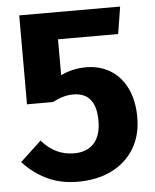

<svg xmlns="http://www.w3.org/2000/svg" viewBox="-52 -737 646 798"><g transform="rotate(-5 271.5 -338.0)"><path d="M210 -580V-430Q259 -454 316 -454Q372 -454 416 -427.5Q460 -401 485 -350Q510 -299 510 -228Q510 -154 477 -99Q444 -44 383.5 -13.5Q323 17 241 17Q169 17 112 -10.5Q55 -38 13 -85L101 -167Q156 -102 236 -102Q289 -102 318.5 -134Q348 -166 348 -228Q348 -346 253 -346Q232 -346 212 -340.5Q192 -335 166 -322H58V-693H479L461 -580Z"/></g></svg>

Font: Fira Sans BGR
Style: Bold
Weight: 700
Designer: bBox Type GmbH & Carrois Corporate GbR & Edenspiekermann AG
Foundry: bBox Type GmbH & Carrois Corporate GbR & Edenspiekermann AG
Version: Version 4.301